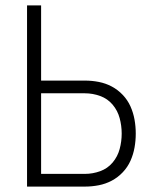

<svg xmlns="http://www.w3.org/2000/svg" viewBox="-20 -690 590 710"><path d="M80 0V-670H132V-392H294Q320 -392 345.5 -387Q371 -382 393.5 -370Q416 -358 434 -339Q452 -320 462.5 -296.5Q473 -273 477.5 -247.5Q482 -222 482 -196Q482 -170 477.5 -144.5Q473 -119 462.5 -95.5Q452 -72 434 -53Q416 -34 393.5 -22Q371 -10 345.5 -5Q320 0 294 0ZM294 -47Q323 -47 350.5 -57Q378 -67 396.5 -89Q415 -111 422.5 -139Q430 -167 430 -196Q430 -225 422.5 -253Q415 -281 396.5 -303Q378 -325 350.5 -335Q323 -345 294 -345H132V-47Z"/></svg>

Font: Lode Dark
Style: Regular
Weight: 400
Monospace: yes
Designer: Belleve Invis
Foundry: Belleve Invis
Version: Version 29.2.0; ttfautohint (v1.8.3)